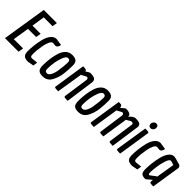

<svg xmlns="http://www.w3.org/2000/svg" viewBox="201 -1816 2919 2919"><g transform="rotate(45 1660.5 -356.5)"><path d="M252 -640V-629L222 -435L220 -430H397L383 -347H206V-335L167 -91V-89Q167 -85 166 -84H365L352 0H60L174 -720H456L443 -640Z M680 -460 630 -465Q602 -465 581 -421.5Q560 -378 549 -316Q530 -201 530 -148.5Q530 -96 538.5 -84Q547 -72 569 -72L669 -83L659 -11L562 7Q496 7 470 -19Q444 -45 444 -105.5Q444 -166 451.5 -232.5Q459 -299 477 -374Q495 -449 533.5 -497.5Q572 -546 625 -546Q632 -546 737 -529Q725 -460 680 -460Z M1017.5 -78.5Q996 -38 960.5 -15.5Q925 7 868 7Q811 7 784.5 -19Q758 -45 758 -115.5Q758 -186 767 -256.5Q776 -327 797 -395Q818 -463 860.5 -503.5Q903 -544 966.5 -544Q1030 -544 1057 -518.5Q1084 -493 1084 -442Q1084 -391 1082 -353.5Q1080 -316 1074 -261Q1068 -206 1053.5 -162.5Q1039 -119 1017.5 -78.5ZM888 -72Q921 -72 945 -115.5Q969 -159 979 -222Q998 -342 998 -413Q998 -441 988 -453Q978 -465 954 -465Q918 -465 891 -396Q844 -277 844 -125Q844 -97 854 -84.5Q864 -72 888 -72Z M1328 -24 1386 -429Q1386 -450 1378.5 -457.5Q1371 -465 1353 -465L1268 -420V-403L1203 0Q1135 0 1128 -10Q1124 -14 1124 -21Q1124 -28 1203 -537H1226Q1281 -537 1283 -506Q1291 -510 1305 -520Q1336 -544 1358 -544Q1417 -544 1445 -528Q1473 -512 1473 -470Q1473 -462 1408 0Q1359 0 1343.5 -3.5Q1328 -7 1328 -24Z M1781.5 -78.5Q1760 -38 1724.5 -15.5Q1689 7 1632 7Q1575 7 1548.5 -19Q1522 -45 1522 -115.5Q1522 -186 1531 -256.5Q1540 -327 1561 -395Q1582 -463 1624.5 -503.5Q1667 -544 1730.5 -544Q1794 -544 1821 -518.5Q1848 -493 1848 -442Q1848 -391 1846 -353.5Q1844 -316 1838 -261Q1832 -206 1817.5 -162.5Q1803 -119 1781.5 -78.5ZM1652 -72Q1685 -72 1709 -115.5Q1733 -159 1743 -222Q1762 -342 1762 -413Q1762 -441 1752 -453Q1742 -465 1718 -465Q1682 -465 1655 -396Q1608 -277 1608 -125Q1608 -97 1618 -84.5Q1628 -72 1652 -72Z M2094 -23 2151 -429Q2151 -465 2116 -465L2032 -418V-401L1970 0Q1901 0 1894 -10Q1890 -14 1890 -21Q1890 -28 1970 -537Q1973 -537 1988 -537Q2003 -537 2014 -535.5Q2025 -534 2034.5 -524.5Q2044 -515 2044 -495V-487Q2053 -493 2072 -509Q2112 -544 2124 -544Q2168 -544 2192.5 -533Q2217 -522 2223 -510Q2229 -498 2232 -476Q2243 -502 2274.5 -523Q2306 -544 2326 -544Q2387 -544 2415 -529.5Q2443 -515 2443 -474Q2443 -467 2376 0Q2307 0 2300 -10Q2296 -14 2296 -22Q2302 -78 2355 -438Q2355 -465 2318 -465Q2306 -465 2235 -419V-401L2173 0Q2105 0 2098 -10Q2094 -14 2094 -23Z M2605 -710Q2652 -710 2652 -660Q2652 -634 2634.5 -615Q2617 -596 2593.5 -596Q2570 -596 2558 -610Q2546 -624 2546 -647.5Q2546 -671 2563.5 -690.5Q2581 -710 2605 -710ZM2619 -514 2539 4Q2470 4 2462 -6Q2459 -10 2459 -17Q2459 -24 2460 -27L2540 -537Q2607 -537 2615 -528Q2619 -523 2619 -514Z M2916 -460 2866 -465Q2838 -465 2817 -421.5Q2796 -378 2785 -316Q2766 -201 2766 -148.5Q2766 -96 2774.5 -84Q2783 -72 2805 -72L2905 -83L2895 -11L2798 7Q2732 7 2706 -19Q2680 -45 2680 -105.5Q2680 -166 2687.5 -232.5Q2695 -299 2713 -374Q2731 -449 2769.5 -497.5Q2808 -546 2861 -546Q2868 -546 2973 -529Q2961 -460 2916 -460Z M3152 -548Q3179 -548 3257 -522Q3285 -520 3303 -505.5Q3321 -491 3321 -467Q3321 -466 3248 0Q3198 0 3184.5 -5Q3171 -10 3171 -29Q3171 -31 3171 -34L3174 -67L3086 7Q3019 7 2998 -17Q2977 -41 2977 -101.5Q2977 -162 2985 -230.5Q2993 -299 3011 -374.5Q3029 -450 3065.5 -499Q3102 -548 3152 -548ZM3161 -466Q3131 -466 3106.5 -388.5Q3082 -311 3072.5 -234.5Q3063 -158 3063 -127.5Q3063 -97 3067.5 -87.5Q3072 -78 3086 -78L3189 -155V-172L3232 -434L3235 -445Q3176 -466 3161 -466Z"/></g></svg>

Font: Economica
Style: Bold Italic
Weight: 700
Designer: Vicente Lamonaca
Foundry: Vicente Lamonaca
Version: Version 1.100